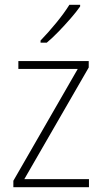

<svg xmlns="http://www.w3.org/2000/svg" viewBox="-20 -785 429 805"><path d="M353 0H36V-27L306 -496H57V-529H352V-502L82 -34H353ZM316 -758Q300 -735 276 -707.5Q252 -680 226 -653Q200 -626 176 -606H150V-615Q182 -648 216 -689.5Q250 -731 271 -765H316Z"/></svg>

Font: Noto Sans Lao Looped SemiCondensed ExtraLight
Style: Regular
Weight: 200
Width: 4
Designer: Mark Frömberg, Ben Mitchell
Foundry: The Fontpad Ltd
Version: Version 1.002; ttfautohint (v1.8.4.7-5d5b)